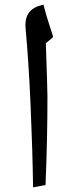

<svg xmlns="http://www.w3.org/2000/svg" viewBox="-20 -800 320 830"><path d="M178.2 -612.8Q185.1 -414.6 185.1 -381.8Q185.1 -196.3 176.8 0L123 9.8Q120.6 -153.3 112.3 -343Q104 -532.7 90.8 -674.8L89.8 -690.9Q89.8 -727.5 108.6 -749.5Q127.4 -771.5 168 -779.8Q179.2 -735.4 189 -706.1L210 -640.1Z"/></svg>

Font: Droid Arabic Naskh
Style: Regular
Weight: 400
Designer: Pascal Zoghbi
Foundry: Ascender Corporation
Version: Version 1.00